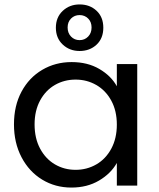

<svg xmlns="http://www.w3.org/2000/svg" viewBox="-20 -837 716 866"><path d="M43 -276Q43 -360 77 -423.5Q111 -487 170.5 -522Q230 -557 303 -557Q375 -557 428 -526Q481 -495 507 -448V-548H599V0H507V-102Q480 -54 426.5 -22.5Q373 9 302 9Q229 9 170 -27Q111 -63 77 -128Q43 -193 43 -276ZM507 -275Q507 -337 482 -383Q457 -429 414.5 -453.5Q372 -478 321 -478Q270 -478 228 -454Q186 -430 161 -384Q136 -338 136 -276Q136 -213 161 -166.5Q186 -120 228 -95.5Q270 -71 321 -71Q372 -71 414.5 -95.5Q457 -120 482 -166.5Q507 -213 507 -275ZM446 -712Q446 -664 415.5 -635.5Q385 -607 339 -607Q294 -607 263 -636Q232 -665 232 -712Q232 -759 263 -788Q294 -817 339 -817Q385 -817 415.5 -788.5Q446 -760 446 -712ZM393 -713Q393 -738 377.5 -753.5Q362 -769 339 -769Q316 -769 300.5 -753.5Q285 -738 285 -713Q285 -688 300.5 -672Q316 -656 339 -656Q362 -656 377.5 -672Q393 -688 393 -713Z"/></svg>

Font: Fz Poppins
Style: Regular
Weight: 400
Designer: Ninad Kale (Devanagari), Jonny Pinhorn (Latin)
Foundry: Indian Type Foundry
Version: Vit hóa bi Vntype.Com & FontZin.Com